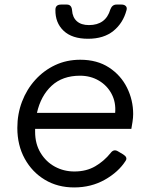

<svg xmlns="http://www.w3.org/2000/svg" viewBox="-20 -810 657 842"><path d="M305 12Q233 12 177 -21.5Q121 -55 88.5 -114Q56 -173 56 -249Q56 -310 76.5 -364Q97 -418 134.5 -459.5Q172 -501 222 -524.5Q272 -548 332 -548Q406 -548 458 -514Q510 -480 537 -425.5Q564 -371 564 -310Q564 -294 561 -275Q558 -256 556 -245H134Q134 -239 134 -232Q134 -179 158 -139.5Q182 -100 221 -79Q260 -58 306 -58Q359 -58 398 -81Q437 -104 465 -139Q479 -158 498 -146L520 -133Q541 -120 531 -105Q500 -56 440 -22Q380 12 305 12ZM331 -478Q254 -478 206.5 -434Q159 -390 142 -315H485Q489 -361 469.5 -398Q450 -435 413.5 -456.5Q377 -478 331 -478ZM366 -640Q296 -640 259 -675Q222 -710 223 -767Q223 -790 248 -790H273Q294 -790 296 -765Q298 -734 317 -717Q336 -700 370 -700Q444 -700 464 -769Q472 -790 491 -790H513Q525 -790 531.5 -783.5Q538 -777 535 -766Q520 -709 477.5 -674.5Q435 -640 366 -640Z"/></svg>

Font: Pitagon Sans Text
Style: Italic
Weight: 400
Italic angle: -8°
Designer: Travis Tran
Foundry: Pitagon
Version: Version 1.001; ttfautohint (v1.8.4.7-5d5b);gftools[0.9.26]